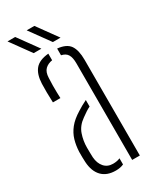

<svg xmlns="http://www.w3.org/2000/svg" viewBox="-193 -804 712 867"><g transform="rotate(-30 163.0 -370.0)"><path d="M39.5 -97Q39 -112 38.5 -123.8Q38 -135.5 38.5 -151Q40 -184 48.2 -212Q56.5 -240 76 -264.5Q95.5 -289 131.5 -311Q142 -318 155 -325.2Q168 -332.5 181.5 -339V-305Q171 -300 159.5 -292.5Q148 -285 134.5 -275Q101.5 -252 90 -218.8Q78.5 -185.5 78.5 -150Q78.5 -136 78.8 -122.5Q79 -109 79.5 -99Q82 -67 99 -47.5Q116 -28 144.5 -28Q166 -28 181.5 -35V-3Q164 5 140.5 5Q93.5 5 68 -21.8Q42.5 -48.5 39.5 -97ZM47.5 -404Q46 -433.5 46 -457.2Q46 -481 46.5 -502Q48.5 -550 69.5 -575.2Q90.5 -600.5 139.5 -605V-570.5Q116.5 -567 102 -553Q87.5 -539 86.5 -509Q85.5 -489 85.2 -469.8Q85 -450.5 85.5 -433.8Q86 -417 86.5 -404ZM227.5 0V-504Q227.5 -533.5 218.2 -549.2Q209 -565 185.5 -570V-605Q232 -600.5 249.8 -575Q267.5 -549.5 267.5 -499V0ZM83.5 -640 7.5 -745H47.5L123.5 -640ZM183.5 -640 107.5 -745H147.5L223.5 -640Z"/></g></svg>

Font: Big Shoulders Stencil Text SC Thin
Style: Regular
Weight: 100
Designer: Patric King
Foundry: XO Type Co
Version: Version 2.001